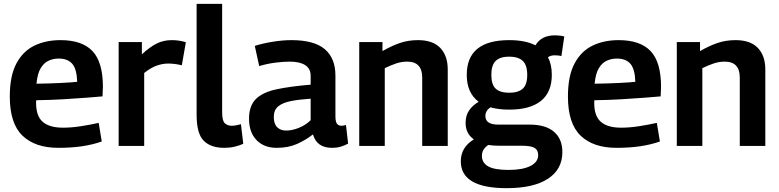

<svg xmlns="http://www.w3.org/2000/svg" viewBox="-20 -760 4058 1000"><path d="M284 10Q163 10 97 -53.5Q31 -117 31 -257Q31 -365 65.5 -429.5Q100 -494 159.5 -522.5Q219 -551 295 -551Q408 -551 462 -493.5Q516 -436 516 -307Q516 -299 515 -285Q514 -271 514 -258Q482 -255 429 -251Q376 -247 309.5 -243Q243 -239 169 -238Q168 -234 168 -230.5Q168 -227 168 -223Q168 -155 203 -125Q238 -95 308 -95Q352 -95 400.5 -102.5Q449 -110 494 -120L510 -23Q461 -6 405.5 2Q350 10 284 10ZM170 -324Q239 -325 299 -328Q359 -331 382 -334Q380 -400 356.5 -427.5Q333 -455 285 -455Q258 -455 233.5 -444Q209 -433 192 -405Q175 -377 170 -324Z M719 -541V-477Q761 -516 796.5 -533.5Q832 -551 875 -551Q913 -551 948 -540L927 -420Q890 -429 856 -429Q826 -429 795.5 -418Q765 -407 731 -380V0H598V-541Z M1137 -740V-175Q1137 -131 1151 -118Q1165 -105 1187 -105Q1206 -105 1235 -113L1247 -11Q1227 -2 1202 4Q1177 10 1148 10Q1078 10 1041 -27Q1004 -64 1004 -163V-740Z M1277 -142Q1277 -208 1312 -243.5Q1347 -279 1418.5 -294.5Q1490 -310 1598 -319V-365Q1598 -402 1570 -420.5Q1542 -439 1489 -439Q1458 -439 1416.5 -434Q1375 -429 1330 -416L1307 -521Q1352 -535 1403 -543Q1454 -551 1498 -551Q1616 -551 1671.5 -504Q1727 -457 1727 -366V-155Q1727 -125 1735.5 -115Q1744 -105 1758 -105Q1763 -105 1769.5 -106Q1776 -107 1782 -109L1793 -12Q1775 -2 1754.5 4Q1734 10 1709 10Q1630 10 1610 -60Q1573 -31 1527.5 -10.5Q1482 10 1421 10Q1355 10 1316 -30.5Q1277 -71 1277 -142ZM1406 -151Q1406 -115 1423.5 -97.5Q1441 -80 1470 -80Q1502 -80 1537.5 -94.5Q1573 -109 1598 -134V-246Q1538 -242 1495 -233.5Q1452 -225 1429 -206Q1406 -187 1406 -151Z M1851 0V-541H1972V-494Q2021 -522 2064 -536.5Q2107 -551 2157 -551Q2234 -551 2273 -510.5Q2312 -470 2312 -398V0H2179V-356Q2179 -439 2101 -439Q2071 -439 2043 -429.5Q2015 -420 1984 -405V0Z M2632 -189Q2577 -189 2534 -201Q2508 -183 2508 -156Q2508 -111 2575 -111H2739Q2822 -111 2865.5 -73.5Q2909 -36 2909 32Q2909 122 2834 171Q2759 220 2619 220Q2380 220 2380 80Q2380 7 2448 -34Q2405 -64 2405 -120Q2405 -158 2423 -184.5Q2441 -211 2473 -230Q2411 -276 2411 -370Q2411 -551 2632 -551Q2716 -551 2769 -524Q2799 -576 2871 -576Q2897 -576 2919 -570L2904 -468Q2890 -472 2869 -472Q2848 -472 2834 -462Q2854 -424 2854 -370Q2854 -280 2797.5 -234.5Q2741 -189 2632 -189ZM2632 -277Q2679 -277 2702.5 -298Q2726 -319 2726 -370Q2726 -421 2702.5 -443Q2679 -465 2632 -465Q2585 -465 2562 -443Q2539 -421 2539 -370Q2539 -319 2562 -298Q2585 -277 2632 -277ZM2490 52Q2490 88 2522.5 106.5Q2555 125 2629 125Q2702 125 2742.5 104.5Q2783 84 2783 48Q2783 22 2764.5 10.5Q2746 -1 2696 -1H2578Q2548 -1 2523 -5Q2507 6 2498.5 19.5Q2490 33 2490 52Z M3191 10Q3070 10 3004 -53.5Q2938 -117 2938 -257Q2938 -365 2972.5 -429.5Q3007 -494 3066.5 -522.5Q3126 -551 3202 -551Q3315 -551 3369 -493.5Q3423 -436 3423 -307Q3423 -299 3422 -285Q3421 -271 3421 -258Q3389 -255 3336 -251Q3283 -247 3216.5 -243Q3150 -239 3076 -238Q3075 -234 3075 -230.5Q3075 -227 3075 -223Q3075 -155 3110 -125Q3145 -95 3215 -95Q3259 -95 3307.5 -102.5Q3356 -110 3401 -120L3417 -23Q3368 -6 3312.5 2Q3257 10 3191 10ZM3077 -324Q3146 -325 3206 -328Q3266 -331 3289 -334Q3287 -400 3263.5 -427.5Q3240 -455 3192 -455Q3165 -455 3140.5 -444Q3116 -433 3099 -405Q3082 -377 3077 -324Z M3505 0V-541H3626V-494Q3675 -522 3718 -536.5Q3761 -551 3811 -551Q3888 -551 3927 -510.5Q3966 -470 3966 -398V0H3833V-356Q3833 -439 3755 -439Q3725 -439 3697 -429.5Q3669 -420 3638 -405V0Z"/></svg>

Font: Georama SemiBold
Style: Regular
Weight: 600
Designer: Jean-Baptiste Levee
Foundry: Production Type
Version: Version 1.000